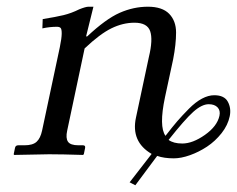

<svg xmlns="http://www.w3.org/2000/svg" viewBox="-20 -462 710 575"><path d="M425.8 -291Q438.5 -343.3 429.7 -368.7Q420.9 -394 382.8 -394Q348.1 -394 313.7 -377.2Q279.3 -360.4 233.4 -316.9L181.2 -70.8Q176.3 -48.3 183.6 -37.6Q190.9 -26.9 214.8 -26.9H228.5Q236.3 -26.9 234.9 -19L231 0L228.5 2Q166 0 127 0L22.5 2L21 0L24.9 -19Q26.4 -26.9 34.7 -26.9H53.7Q78.1 -26.9 89.6 -37.4Q101.1 -47.9 106 -70.8L159.2 -320.8Q164.6 -347.2 164.8 -360.8Q165 -374.5 161.6 -378.2Q158.2 -381.8 150.4 -381.8Q128.9 -381.8 106.9 -377L107.9 -404.8Q147 -411.1 170.4 -416.7Q193.8 -422.4 217.3 -434.1Q236.8 -441.9 245.1 -441.9H259.8L237.8 -353H241.2Q296.9 -405.3 338.4 -423.6Q379.9 -441.9 422.9 -441.9Q465.8 -441.9 486.6 -420.7Q507.3 -399.4 507.3 -364.5Q507.3 -329.6 498.5 -284.2L474.1 -170.9Q455.6 -83 475.6 -55.2Q497.1 -83 511 -99.1Q524.9 -115.2 545.4 -136Q565.9 -156.7 585 -166.7Q604 -176.8 621.6 -176.8Q651.9 -176.8 662.4 -157.2Q672.9 -137.7 668 -113.8Q662.6 -87.4 643.6 -63.2Q624.5 -39.1 600.1 -22.9Q575.7 -6.8 549.1 2.7Q522.5 12.2 500.5 12.2Q471.2 12.2 450.7 4.9L385.3 92.8L368.2 84L434.1 -1Q371.6 -37.6 387.2 -109.9ZM484.9 -43Q499.5 -32.2 525.9 -32.2Q557.1 -32.2 593.8 -58.1Q630.4 -84 637.2 -115.2Q640.6 -130.9 631.6 -140.4Q622.6 -149.9 605 -149.9Q584.5 -149.9 558.8 -127Q533.2 -104 484.9 -43Z"/></svg>

Font: Linux Biolinum G
Style: Italic
Weight: 400
Italic angle: -12°
Designer: Philipp H. Poll
Foundry: Philipp H. Poll
Version: Version 0.5.1